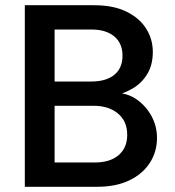

<svg xmlns="http://www.w3.org/2000/svg" viewBox="-20 -715 670 735"><path d="M75 0V-695H340Q414 -695 464 -670.5Q514 -646 539.5 -605.5Q565 -565 565 -516Q565 -467 544 -432Q523 -397 488 -376.5Q453 -356 411 -347L428 -359Q470 -358 504.5 -333.5Q539 -309 560 -270.5Q581 -232 581 -187Q581 -134 553.5 -91.5Q526 -49 475 -24.5Q424 0 353 0ZM189 -93H343Q401 -93 434 -121Q467 -149 467 -199Q467 -251 431.5 -280.5Q396 -310 339 -310H189ZM189 -403H330Q386 -403 417.5 -428.5Q449 -454 449 -502Q449 -549 417.5 -575.5Q386 -602 330 -602H189Z"/></svg>

Font: Parkinsans Medium
Style: Regular
Weight: 500
Designer: Red Stone, Indian Type Foundry
Foundry: Indian Type Foundry
Version: Version 1.000